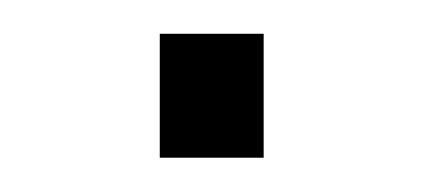

<svg xmlns="http://www.w3.org/2000/svg" viewBox="-20 -92 255 112"><path d="M133.8 -72.3V0H73.2V-72.3Z"/></svg>

Font: Yantramanav Light
Style: Regular
Weight: 300
Version: Version 1.001;PS 1.0;hotconv 1.0.72;makeotf.lib2.5.5900; ttf